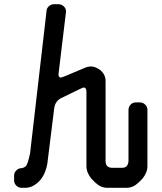

<svg xmlns="http://www.w3.org/2000/svg" viewBox="-20 -789 768 913"><path d="M258 -435 294 -734Q294 -749 283 -759Q272 -769 258 -769H237Q223 -769 212 -759Q201 -749 201 -734L123 -60Q112 -7 102 2Q90 11 79 11Q68 11 57.5 21.5Q47 32 47 47V68Q47 83 57.5 93.5Q68 104 82 104H101Q135 104 165 74Q195 44 205 -10L238 -276Q243 -308 270 -322Q374 -373 376 -373Q391 -373 391 -354V1Q391 32 415 61L433 79Q459 104 490 104H582Q613 104 639 79L657 61Q681 32 681 1V-266Q681 -281 670.5 -291.5Q660 -302 645 -302H626Q611 -302 601 -291.5Q591 -281 591 -266V-23Q589 9 560 9H513Q482 8 482 -23V-404Q482 -436 454 -458L447 -462Q430 -473 411 -473Q400 -473 387 -468Q275 -420 270 -420Q258 -420 258 -435Z"/></svg>

Font: WDXL Lubrifont TC
Style: Regular
Weight: 400
Designer: [WDXL Lubrifont] Copyright 2020-2022 (c) NightFurySL2001, Skr-ZERO; [ZCOOL QingKe HuangYou] Copyright 2018-2022 (c) The 
Version: Version 2.001;hotconv 1.1.1;makeotfexe 2.6.0